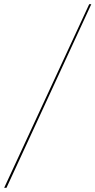

<svg xmlns="http://www.w3.org/2000/svg" viewBox="-98 -780 458 921"><path d="M-78 121H-67L340 -760H330Z"/></svg>

Font: Noto Serif Display Condensed ExtraBold
Style: Italic
Weight: 800
Width: 3
Italic angle: -12°
Designer: Monotype Design Team
Foundry: Monotype Imaging Inc.
Version: Version 2.009